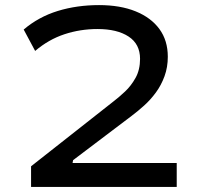

<svg xmlns="http://www.w3.org/2000/svg" viewBox="-20 -734 788 754"><path d="M102 0V-81L426 -336Q447 -352 471 -374.5Q495 -397 512.5 -428.5Q530 -460 530 -503Q530 -561 485 -590.5Q440 -620 363 -620Q295 -620 233 -599.5Q171 -579 118 -534L73 -618Q132 -668 207 -691Q282 -714 369 -714Q452 -714 512.5 -689.5Q573 -665 606 -620Q639 -575 639 -511Q639 -470 626 -434.5Q613 -399 592 -370.5Q571 -342 546 -319.5Q521 -297 497 -279L267 -105L265 -94H674V0Z"/></svg>

Font: Nunito Sans 7pt Expanded Medium
Style: Regular
Weight: 500
Width: 7
Designer: Vernon Adams
Foundry: Vernon Adams
Version: Version 3.101;gftools[0.9.27]